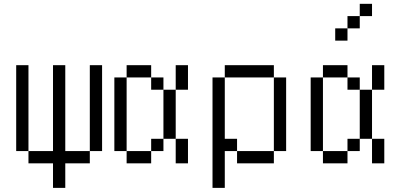

<svg xmlns="http://www.w3.org/2000/svg" viewBox="-20 -832 2040 978"><path d="M125 -62.5H62.5V-500H125ZM125 -62.5H250V-500H312.5V-62.5H437.5V0H312.5V125H250V0H125ZM437.5 -500H500V-62.5H437.5Z M750 -437.5H625V-500H750ZM562.5 -437.5H625V-62.5H562.5ZM625 -62.5H750V0H625ZM750 -125H812.5V-62.5H750ZM750 -437.5H812.5V-375H750ZM812.5 -375H875V-125H812.5ZM875 -125H937.5V0H875ZM875 -500H937.5V-375H875Z M1375 -437.5H1125V-500H1375ZM1062.5 -437.5H1125V-125H1187.5V-62.5H1125V125H1062.5ZM1187.5 -62.5H1375V0H1187.5ZM1375 -437.5H1437.5V-62.5H1375Z M1875 -750H1812.5V-812.5H1875ZM1562.5 -437.5H1625V-62.5H1562.5ZM1625 -62.5H1750V0H1625ZM1625 -500H1750V-437.5H1625ZM1687.5 -687.5H1750V-625H1687.5ZM1750 -125H1812.5V-62.5H1750ZM1750 -437.5H1812.5V-375H1750ZM1750 -750H1812.5V-687.5H1750ZM1812.5 -375H1875V-125H1812.5ZM1875 -125H1937.5V0H1875ZM1875 -500H1937.5V-375H1875Z"/></svg>

Font: 寒蝉点阵体 16px
Style: Regular
Weight: 400
Designer: Designed by Warren2060
Foundry: ChillType
Version: Version 1.000